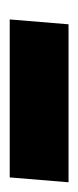

<svg xmlns="http://www.w3.org/2000/svg" viewBox="97 -856 161 395"><g transform="rotate(90 177.5 -658.5)"><path d="M30 -719H355L345 -598H20Z"/></g></svg>

Font: Nunito Sans Heavy Heavy
Style: Italic
Weight: 400
Italic angle: -4.541°
Designer: Vernon Adams
Foundry: Vernon Adams
Version: Version 2.002